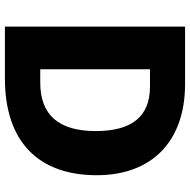

<svg xmlns="http://www.w3.org/2000/svg" viewBox="-16 -738 754 761"><g transform="rotate(90 360.5 -357.0)"><path d="M85 0H291C538 0 674 -130 674 -364C674 -582 540 -714 313 -714H85ZM254 -140V-575H323C441 -575 499 -503 499 -360C499 -213 435 -140 307 -140Z"/></g></svg>

Font: Kathrein 85 Heavy
Style: Regular
Weight: 900
Designer: Lazydogs Typefoundry, based on Open Sans by Ascender Corporation
Foundry: Lazydogs Typefoundry
Version: Version 1.003;PS 001.003;hotconv 1.0.88;makeotf.lib2.5.64775